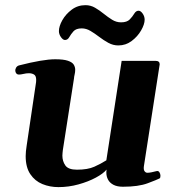

<svg xmlns="http://www.w3.org/2000/svg" viewBox="-20 -726 725 759"><path d="M210.9 13.7Q177.2 13.7 147.7 1.7Q118.2 -10.3 99.9 -37.4Q81.5 -64.5 81.5 -108.9Q81.5 -126 85.4 -150.4L122.6 -401.4Q123 -404.8 123 -410.2Q123 -426.3 114.5 -431.4Q106 -436.5 94.2 -436.5Q84 -436.5 72.8 -433.8Q61.5 -431.2 54.7 -431.2Q43 -431.2 40.5 -445.3Q39.6 -450.7 43.2 -457.8Q46.9 -464.8 54.7 -467.3Q149.9 -491.7 198.2 -491.7Q231.4 -491.7 248.5 -485.8Q265.6 -480 271.5 -470.5Q277.3 -460.9 277.3 -450.2Q277.3 -440.9 275.1 -431.9Q272.9 -422.9 272.5 -416L228.5 -133.3Q228 -127.9 227.3 -122.1Q226.6 -116.2 226.6 -110.8Q226.6 -88.9 238.3 -72Q250 -55.2 284.2 -55.2Q326.7 -55.2 352.8 -66.9Q378.9 -78.6 400.4 -92.3L460.9 -485.4H595.2Q611.3 -485.4 611.3 -471.7L548.8 -68.8Q546.9 -55.2 551.5 -49.1Q556.2 -43 562.5 -43Q569.3 -43 578.9 -44.9Q588.4 -46.9 597.7 -49.3Q606 -51.8 610.1 -45.2Q614.3 -38.6 614.3 -31.2Q614.3 -27.8 613.5 -24.7Q612.8 -21.5 610.4 -20.5Q601.1 -15.6 564.2 -1.7Q527.3 12.2 465.8 12.2Q442.9 12.2 428.2 4.4Q413.6 -3.4 407 -16.1Q400.4 -28.8 400.4 -43.5Q400.4 -46.4 400.6 -49.6Q400.9 -52.7 401.4 -55.7Q388.7 -40 358.9 -23.9Q329.1 -7.8 290.3 2.9Q251.5 13.7 210.9 13.7ZM447.8 -546.4Q427.2 -546.4 408.4 -556.6Q389.6 -566.9 372.1 -580.3Q354.5 -593.8 337.6 -603.8Q320.8 -613.8 303.2 -613.8Q280.8 -613.8 270.5 -602.3Q260.3 -590.8 253.9 -579.3Q247.6 -567.9 236.8 -567.9Q229 -567.9 220.9 -579.3Q212.9 -590.8 212.9 -603Q212.9 -622.1 226.3 -646Q239.7 -669.9 263.4 -687.7Q287.1 -705.6 317.9 -705.6Q338.4 -705.6 356 -695.3Q373.5 -685.1 390.1 -671.6Q406.7 -658.2 423.3 -647.9Q439.9 -637.7 458.5 -637.7Q481.9 -637.7 492.9 -649.2Q503.9 -660.6 510.7 -672.1Q517.6 -683.6 527.8 -683.6Q536.1 -683.6 543.9 -672.4Q551.8 -661.1 551.8 -648.4Q551.8 -629.9 537.8 -605.7Q523.9 -581.5 500.5 -564Q477.1 -546.4 447.8 -546.4Z"/></svg>

Font: Gelasio
Style: Bold Italic
Weight: 700
Italic angle: -8.5°
Designer: Eben Sorkin
Foundry: Eben Sorkin
Version: Version 1.008